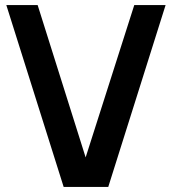

<svg xmlns="http://www.w3.org/2000/svg" viewBox="-20 -740 680 760"><path d="M408.5 0H232L5 -720H129L319 -117L511.5 -720H635.5Z"/></svg>

Font: Vortex Mix
Style: Bold
Weight: 700
Designer: Mikhail Sharanda
Foundry: Mikhail Sharanda
Version: Version 4.504;Glyphs 3.1.2 (3151)